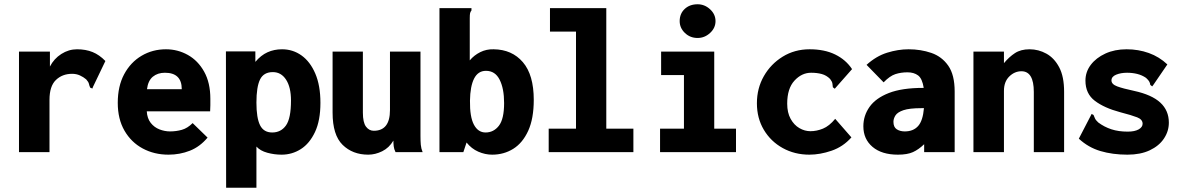

<svg xmlns="http://www.w3.org/2000/svg" viewBox="-20 -713 5540 900"><path d="M69 -471H214V-401Q233 -438 267.5 -460Q302 -482 341 -482Q382 -482 414 -469Q446 -456 474 -427L416 -306L413 -298L403 -302Q399 -310 397 -319.5Q395 -329 384 -341Q371 -352 354.5 -359.5Q338 -367 318 -367Q272 -367 242 -338Q212 -309 212 -245V0H69Z M770 12Q703 12 649 -17Q595 -46 563.5 -100.5Q532 -155 532 -231Q532 -309 562 -365Q592 -421 643.5 -451.5Q695 -482 758 -482Q813 -482 860.5 -455.5Q908 -429 937 -377Q966 -325 966 -250Q966 -238 966 -220Q966 -202 965 -191H668Q670 -158 686.5 -137Q703 -116 727.5 -106.5Q752 -97 777 -97Q806 -97 832.5 -104.5Q859 -112 883 -136L953 -68Q917 -25 870 -6.5Q823 12 770 12ZM669 -295H832Q832 -372 753 -372Q719 -372 696.5 -353.5Q674 -335 669 -295Z M1040 167 1039 -472H1177V-423Q1203 -454 1234 -468Q1265 -482 1302 -482Q1353 -482 1393.5 -453Q1434 -424 1458 -368Q1482 -312 1482 -231Q1482 -148 1456.5 -94Q1431 -40 1390 -14Q1349 12 1300 12Q1266 12 1233 3Q1200 -6 1182 -26V167ZM1256 -92Q1297 -92 1320.5 -125Q1344 -158 1344 -242Q1344 -304 1321 -339.5Q1298 -375 1259 -375Q1216 -375 1199 -340.5Q1182 -306 1182 -232Q1182 -160 1199 -126Q1216 -92 1256 -92Z M1706 12Q1633 12 1586 -34Q1539 -80 1539 -185V-471H1681V-185Q1681 -139 1695.5 -119.5Q1710 -100 1732 -100Q1808 -100 1808 -197V-471H1951V-76Q1951 -52 1952.5 -34.5Q1954 -17 1961 0H1834Q1827 -14 1825.5 -27.5Q1824 -41 1824 -54Q1804 -20 1771.5 -4Q1739 12 1706 12Z M2287 12Q2254 12 2222 -2Q2190 -16 2167 -45L2152 0H2040V-675H2190V-664Q2185 -658 2183.5 -651Q2182 -644 2182 -627V-430Q2202 -454 2231 -468.5Q2260 -483 2294 -482Q2380 -481 2431 -421.5Q2482 -362 2482 -245Q2482 -157 2456 -100Q2430 -43 2386 -15.5Q2342 12 2287 12ZM2256 -92Q2294 -92 2318.5 -123.5Q2343 -155 2343 -230Q2343 -298 2322 -339.5Q2301 -381 2258 -381Q2221 -381 2202.5 -345Q2184 -309 2183 -241Q2182 -165 2201.5 -128.5Q2221 -92 2256 -92Z M2552 0V-110H2680V-565H2558V-675H2822V-110H2949V0Z M3074 0V-110H3186V-361H3079V-471H3328V-110H3430V0ZM3250 -535Q3215 -535 3190.5 -558.5Q3166 -582 3166 -614Q3166 -649 3189.5 -671Q3213 -693 3250 -693Q3283 -693 3308.5 -669.5Q3334 -646 3334 -614Q3334 -582 3308.5 -558.5Q3283 -535 3250 -535Z M3774 12Q3705 12 3649 -19Q3593 -50 3560.5 -104.5Q3528 -159 3528 -229Q3528 -299 3560.5 -356Q3593 -413 3649 -447.5Q3705 -482 3775 -482Q3845 -482 3895 -457.5Q3945 -433 3974 -389L3899 -304L3893 -297L3884 -304Q3883 -312 3882 -321Q3881 -330 3871 -343Q3854 -360 3832 -366Q3810 -372 3782 -372Q3738 -372 3704 -335Q3670 -298 3670 -227Q3670 -185 3686 -156Q3702 -127 3727 -112.5Q3752 -98 3779 -98Q3808 -98 3837.5 -110Q3867 -122 3895 -156L3971 -69Q3932 -25 3878 -6.5Q3824 12 3774 12Z M4189 12Q4113 12 4070 -24.5Q4027 -61 4027 -121Q4027 -171 4056 -212Q4085 -253 4146.5 -277Q4208 -301 4307 -301H4310Q4303 -345 4283.5 -359.5Q4264 -374 4234 -374Q4203 -374 4177 -365.5Q4151 -357 4122 -327L4042 -409Q4087 -450 4138.5 -466Q4190 -482 4239 -482Q4296 -482 4345.5 -465Q4395 -448 4425 -405Q4455 -362 4455 -284V0H4312V-37Q4286 -12 4259.5 0Q4233 12 4189 12ZM4168 -142Q4168 -117 4183.5 -107Q4199 -97 4221 -97Q4261 -97 4283.5 -122Q4306 -147 4311 -206Q4304 -206 4300 -206Q4243 -206 4215 -196.5Q4187 -187 4177.5 -172Q4168 -157 4168 -142Z M4543 0V-471H4686V-417Q4710 -446 4737.5 -464Q4765 -482 4806 -482Q4848 -482 4885 -461.5Q4922 -441 4945 -397.5Q4968 -354 4968 -283V0H4826V-282Q4826 -379 4768 -379Q4736 -379 4711 -354.5Q4686 -330 4686 -287V0Z M5265 12Q5195 12 5138 -5Q5081 -22 5037 -63L5093 -171L5097 -179L5106 -174Q5109 -167 5112.5 -158.5Q5116 -150 5128 -139Q5156 -118 5189.5 -107Q5223 -96 5266 -96Q5299 -96 5317.5 -106.5Q5336 -117 5336 -133Q5336 -153 5310.5 -163Q5285 -173 5231 -187Q5156 -207 5112 -240.5Q5068 -274 5068 -335Q5068 -376 5093 -409Q5118 -442 5161.5 -462Q5205 -482 5261 -482Q5316 -482 5365 -464.5Q5414 -447 5452 -411L5387 -316L5381 -308L5372 -315Q5371 -323 5367.5 -330Q5364 -337 5352 -348Q5333 -361 5310.5 -366.5Q5288 -372 5263 -372Q5234 -372 5212 -363Q5190 -354 5190 -336Q5190 -318 5217 -308Q5244 -298 5296 -287Q5379 -269 5419 -232Q5459 -195 5459 -138Q5459 -98 5436 -63.5Q5413 -29 5369.5 -8.5Q5326 12 5265 12Z"/></svg>

Font: Inconsolata Black
Style: Regular
Weight: 900
Monospace: yes
Designer: Raph Levien, Cyreal, Brenton Simpson
Foundry: Raph Levien, Cyreal, Google
Version: Version 3.001; ttfautohint (v1.8.2.53-6de2)